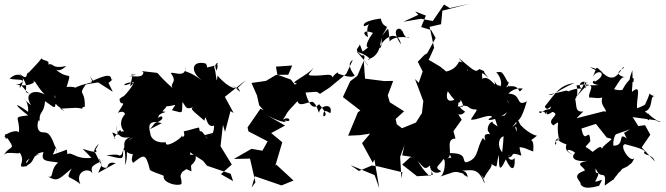

<svg xmlns="http://www.w3.org/2000/svg" viewBox="-35 -911 3548 1023"><path d="M506 -31 469 -104C467 -86 455 -109 492 -146C464 -89 476 -133 479 -100C393 -111 383 -146 452 -70C353 -59 345 -121 311 -76C305 -66 332 -58 321 -114C239 -80 207 -86 224 -56C286 -129 248 -175 269 -98C234 -209 220 -205 189 -206C146 -213 173 -300 177 -260C170 -322 200 -301 205 -372C258 -337 266 -313 256 -403C269 -391 238 -359 267 -354C265 -347 347 -297 285 -332C385 -337 365 -339 402 -332C414 -346 388 -333 417 -343C419 -440 378 -397 422 -461L488 -472L566 -422L543 -469C593 -508 533 -474 558 -482C561 -519 529 -514 448 -475C439 -490 492 -440 443 -507C473 -453 450 -483 368 -445C415 -418 370 -457 320 -447C348 -544 337 -479 268 -536C252 -573 259 -504 318 -559C236 -542 257 -575 222 -568C233 -593 190 -585 187 -601C162 -567 118 -527 120 -525C97 -525 121 -472 66 -521C146 -430 64 -424 134 -409C106 -405 65 -494 71 -442C109 -503 68 -479 16 -492C82 -553 120 -461 49 -460C141 -443 165 -490 139 -476C153 -490 145 -471 203 -407C157 -436 85 -420 131 -350C63 -402 119 -390 115 -315C41 -369 32 -360 115 -296C24 -286 73 -289 66 -205C53 -228 -31 -188 -6 -180C-8 -151 39 -212 -9 -194C57 -101 23 -146 -15 -85C6 -115 103 -72 57 -113C122 -49 34 -12 109 -26C110 -50 79 -50 178 -91C98 -74 119 -33 87 -22C167 -43 121 -90 197 -101C178 -47 219 -55 275 -45C229 -6 255 39 221 30C272 59 277 45 347 -13C312 51 333 20 393 70C362 -1 442 -21 457 13C450 -23 446 -25 517 -57C484 -31 491 -109 508 -23C559 2 516 -56 582 -42L488 10Z M791 -256C853 -274 828 -306 809 -282C803 -316 877 -311 830 -318C893 -380 817 -350 824 -349C892 -332 918 -380 881 -324C942 -310 934 -297 937 -368C958 -341 953 -324 997 -341C973 -331 994 -321 1054 -268C1065 -323 1059 -223 1106 -242C1104 -179 1073 -185 1107 -205C1032 -183 1060 -200 1070 -169C1024 -249 1034 -184 1026 -229C1029 -237 984 -219 944 -211C958 -159 915 -197 933 -187C931 -172 841 -116 849 -153C770 -145 765 -203 768 -190C764 -216 735 -280 827 -255L765 -223ZM1202 -454C1245 -426 1255 -406 1235 -440C1237 -444 1202 -420 1124 -508C1118 -442 1118 -529 1105 -556C1154 -577 1096 -591 1118 -535C1132 -563 1114 -564 1139 -567C1029 -546 1086 -545 1060 -573C988 -590 975 -533 1040 -483C949 -552 948 -511 952 -554C959 -486 869 -539 877 -518C913 -471 866 -468 885 -441C780 -535 822 -520 783 -525C732 -530 710 -536 729 -526C727 -492 679 -508 653 -504C737 -524 644 -504 670 -519C671 -475 641 -427 676 -469C644 -482 596 -443 653 -463C713 -507 645 -411 610 -386C682 -401 647 -422 602 -384C604 -332 650 -397 593 -310C652 -334 611 -269 665 -314C640 -328 582 -263 626 -211C592 -215 563 -171 579 -171C541 -244 584 -173 612 -200C604 -252 591 -165 586 -242C583 -170 635 -176 660 -180C600 -161 643 -117 630 -31C658 -85 617 -158 674 -179C611 -142 625 -82 604 -83C579 -59 649 -98 532 -84C632 -59 618 -61 622 -115C688 -61 673 -121 668 -64C707 -67 648 -89 674 -43C733 -89 741 -97 764 -5C796 14 852 25 836 30C837 66 914 83 932 69C934 28 917 36 936 5C1024 -51 1006 -68 1008 -86C945 -91 952 -68 908 -32L985 2L978 -99L1047 -54L1068 -28L1194 15L1207 54L1142 17L1200 -34L1140 -132L1153 -246L1164 -208L1193 -319L1210 -309L1163 -395L1276 -485L1229 -440Z M1501 -513 1436 -512 1382 -480 1305 -469 1334 -403 1346 -350 1370 -323 1353 -332 1284 -232 1289 -211 1391 -158 1363 -108 1305 -118 1211 -64 1297 -66 1326 60 1306 88 1323 28 1465 77 1529 51 1437 -34 1432 -28 1469 -153 1410 -202 1484 -242 1365 -310C1449 -260 1504 -252 1481 -271C1520 -251 1513 -298 1472 -273C1506 -320 1473 -291 1550 -372C1560 -341 1590 -363 1628 -369C1656 -359 1663 -301 1665 -312C1672 -352 1742 -363 1725 -308C1721 -307 1684 -343 1688 -291C1705 -295 1710 -304 1665 -356C1631 -318 1606 -365 1593 -418L1653 -422L1670 -411L1722 -445L1810 -518L1845 -592C1840 -588 1805 -574 1855 -508C1837 -492 1786 -512 1766 -519C1773 -541 1717 -490 1739 -482C1740 -534 1700 -502 1615 -509C1603 -532 1586 -477 1637 -551C1604 -509 1495 -464 1547 -468C1520 -447 1474 -412 1584 -398L1515 -487L1443 -513L1435 -556L1522 -562Z M1882 -675C1878 -652 1843 -650 1895 -614C1889 -616 1917 -625 1903 -591C1933 -549 1947 -543 1865 -637C1960 -603 1929 -585 1926 -595C1990 -613 1991 -675 1997 -709C2005 -640 1978 -655 1985 -655C2016 -721 2085 -752 2102 -674C2037 -767 2105 -768 2106 -746C2114 -752 2111 -711 2145 -708C2160 -710 2069 -727 2041 -690C2032 -782 2040 -763 2000 -721C2054 -801 2008 -743 1994 -812C1994 -813 1887 -799 1905 -771C1967 -790 1906 -801 1926 -713C1895 -728 1898 -756 1952 -736C1898 -661 1920 -641 1948 -674L1897 -636ZM1877 0 1946 -29 1977 -25 2109 7 2104 40 2097 -75 2128 -160 2142 -201 2079 -249 2073 -277 2118 -318 2042 -366 2031 -403 2060 -480 2013 -479 1910 -492 1903 -587 1869 -507 1831 -478 1792 -394 1885 -322 1872 -313 1820 -188 1884 -191 1937 -199 1894 -148 1951 -44 1960 -61 1986 92 1961 22 1833 -31Z M2589 -256C2600 -273 2556 -255 2565 -211C2590 -193 2557 -221 2576 -196C2516 -206 2575 -133 2538 -176C2501 -119 2518 -65 2449 -46C2422 -51 2463 -97 2359 -95C2376 -45 2386 -84 2348 -66C2386 -85 2330 -171 2392 -173L2381 -212L2425 -273C2375 -344 2420 -328 2404 -389C2339 -348 2341 -403 2351 -425C2405 -344 2419 -362 2420 -380C2460 -302 2395 -379 2341 -321C2421 -294 2425 -296 2443 -316C2386 -353 2435 -351 2457 -344C2500 -304 2531 -363 2474 -275C2493 -264 2578 -310 2587 -287C2534 -265 2603 -261 2668 -314C2623 -262 2662 -260 2724 -314L2601 -283L2616 -237ZM2177 -850 2234 -828 2209 -767 2262 -751 2286 -709 2241 -627 2225 -617 2191 -582 2217 -530 2196 -470 2176 -490 2221 -371 2220 -368 2213 -308 2181 -258 2105 -227 2130 -185 2108 -83 2154 -76 2108 -34 2187 28 2254 24 2272 19C2234 -62 2284 13 2255 28C2185 -35 2201 -73 2152 -71C2155 -82 2226 -34 2164 -80C2226 -23 2221 2 2257 -30C2251 -7 2283 25 2316 1C2273 -21 2305 -25 2327 -63C2342 -67 2337 25 2307 31C2400 2 2378 -2 2438 15C2459 26 2430 -3 2441 24C2470 9 2400 3 2456 32C2453 66 2473 -14 2408 0C2481 -4 2511 -22 2546 65C2553 55 2507 -14 2544 41C2552 4 2618 -39 2562 -48C2631 -15 2600 -7 2623 -86C2625 -45 2618 31 2660 -62C2693 10 2711 -8 2707 -69C2683 -38 2654 -95 2685 -79C2617 -83 2607 -173 2648 -185C2645 -113 2633 -75 2645 -72C2722 -66 2672 -102 2724 -88C2754 -77 2740 -78 2733 -126C2760 -130 2815 -93 2806 -108C2815 -200 2765 -137 2826 -188C2811 -190 2766 -209 2725 -261C2694 -234 2681 -215 2716 -262C2719 -215 2716 -234 2719 -181C2730 -169 2724 -190 2709 -236C2780 -186 2730 -252 2715 -295C2716 -248 2742 -265 2772 -371C2710 -338 2749 -411 2674 -412C2705 -447 2751 -440 2750 -439C2717 -397 2749 -464 2671 -450C2683 -429 2622 -443 2679 -359C2651 -386 2665 -433 2679 -456C2638 -425 2692 -473 2669 -476C2634 -543 2638 -524 2609 -527C2651 -479 2631 -436 2626 -456C2632 -465 2618 -437 2599 -481C2615 -423 2574 -518 2535 -491C2531 -532 2531 -527 2568 -495C2517 -553 2573 -518 2519 -543C2498 -523 2491 -534 2408 -603C2445 -554 2478 -535 2446 -531C2449 -512 2486 -569 2411 -583C2381 -520 2319 -535 2349 -525L2309 -557L2253 -590L2249 -592L2278 -656L2254 -768L2315 -782L2322 -854L2467 -891L2361 -868L2331 -887L2271 -799L2208 -811L2114 -795L2194 -832Z M3073 -317C3018 -311 3046 -360 3021 -408C3001 -361 3056 -371 3037 -457C3068 -453 3143 -494 3065 -460C3156 -467 3094 -424 3105 -390C3111 -398 3199 -368 3182 -420C3151 -338 3198 -350 3197 -295C3190 -281 3256 -259 3238 -299L3240 -309L3182 -318L3037 -281ZM3304 -173C3253 -213 3299 -133 3233 -135C3228 -197 3273 -218 3226 -191C3238 -164 3192 -153 3171 -118C3170 -148 3122 -98 3122 -102C3077 -142 3075 -114 3110 -158C3106 -245 3081 -130 3063 -226L3140 -251L3198 -178L3224 -171L3248 -196L3367 -238L3336 -287L3461 -270L3475 -262C3511 -261 3467 -253 3417 -308C3403 -235 3452 -286 3401 -317C3449 -332 3424 -400 3453 -399C3406 -407 3445 -442 3401 -352C3436 -378 3413 -354 3360 -334C3352 -376 3389 -471 3333 -422C3329 -437 3339 -441 3334 -539C3337 -533 3296 -458 3339 -474C3352 -512 3316 -499 3281 -432C3221 -421 3197 -486 3190 -378C3262 -453 3266 -510 3301 -499C3282 -500 3228 -517 3289 -549C3286 -569 3269 -512 3235 -499C3188 -489 3184 -539 3109 -553C3156 -525 3139 -546 3180 -522C3131 -560 3153 -564 3123 -501C3153 -553 3209 -515 3133 -475C3140 -493 3095 -465 3156 -458C3080 -450 3113 -481 3032 -392C3104 -482 3070 -510 3086 -439C3107 -508 3014 -464 3075 -431C3050 -460 2937 -401 2999 -417C2986 -437 2987 -427 2886 -406C2916 -401 2914 -417 3026 -470C2945 -454 2932 -424 2868 -344C2880 -306 2915 -371 2895 -329C2859 -333 2837 -288 2839 -319C2849 -313 2887 -320 2878 -301C2859 -354 2857 -273 2908 -315C2959 -300 2870 -274 2913 -243C2959 -273 2925 -262 2942 -177C2964 -169 2899 -141 2964 -186C2889 -148 2942 -118 2925 -164C2959 -189 2910 -164 2983 -142C2971 -108 2998 -97 3018 -85C2954 -126 3016 -114 3029 -96C3001 -69 3032 -47 3094 -54C3017 -39 3079 -23 3081 -2C3000 25 3065 54 3058 70C3077 104 3137 83 3157 79C3183 28 3173 53 3136 57C3177 -22 3131 38 3139 -14C3167 58 3197 -21 3187 78C3283 7 3197 84 3261 11C3223 34 3266 13 3280 -11C3355 -42 3303 -48 3305 -62C3289 -37 3322 -4 3348 -77C3335 -25 3258 -135 3295 -143C3383 -120 3411 -109 3396 -98C3402 -80 3439 -92 3454 -51L3384 -126L3430 -193L3402 -244L3347 -237L3290 -203Z"/></svg>

Font: Hussar Lance
Style: Regular
Weight: 700
Foundry: Cannot Into Space Fonts, PlusOne Fonts
Version: Version 2.27